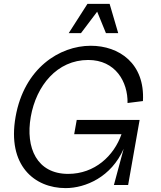

<svg xmlns="http://www.w3.org/2000/svg" viewBox="-20 -950 829 986"><path d="M317 16C419 16 552 -41 615 -186L565 0H638L697 -334H374L361 -261H604C565 -149 466 -57 330 -57C170 -57 110 -190 138 -350C166 -510 273 -642 433 -642C573 -642 637 -530 635 -421L714 -431C725 -624 592 -715 446 -715C286 -715 104 -600 60 -350C16 -100 157 16 317 16ZM333 -780H396L479 -890L524 -780H587L543 -930H429Z"/></svg>

Font: Uncut Sans
Style: Italic
Weight: 400
Italic angle: -10°
Designer: Kasper Nordkvist
Foundry: Uncut Type
Version: Version 1.111;FEAKit 1.0